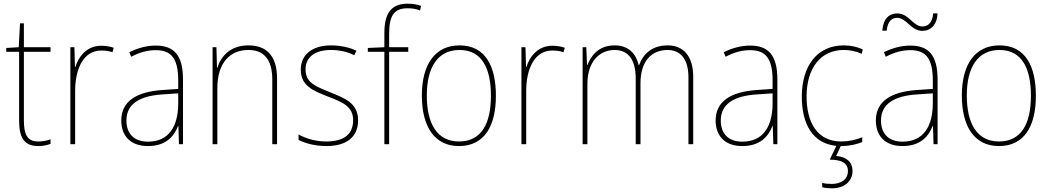

<svg xmlns="http://www.w3.org/2000/svg" viewBox="-20 -785 5713 1045"><path d="M188 -15C127 -15 110 -55 110 -130V-503H255V-528H110V-658H89L82 -528L14 -524V-503H84V-130C84 -42 107 10 188 10C217 10 236 5 255 -2V-27C237 -20 215 -15 188 -15Z M531 -536C453 -536 408 -478 390 -420H388L385 -528H363V0H389V-290C389 -410 434 -510 531 -510C555 -510 574 -507 592 -501L599 -525C579 -532 556 -536 531 -536Z M828 -537C778 -537 729 -523 684 -501L694 -476C743 -502 786 -512 828 -512C912 -512 950 -467 950 -347V-301L862 -295C723 -285 640 -234 640 -129C640 -49 687 10 785 10C882 10 927 -42 949 -99H951L954 0H976V-353C976 -483 928 -537 828 -537ZM863 -271 950 -277V-220C949 -98 900 -14 785 -14C710 -14 668 -57 668 -129C668 -220 741 -263 863 -271Z M1332 -538C1232 -538 1182 -477 1163 -416H1161L1158 -528H1137V0H1163V-305C1163 -446 1234 -513 1332 -513C1413 -513 1462 -465 1462 -352V0H1488V-357C1488 -481 1431 -538 1332 -538Z M1929 -130C1929 -226 1854 -251 1774 -284C1699 -315 1643 -334 1643 -407C1643 -477 1697 -513 1782 -513C1827 -513 1877 -502 1908 -484L1920 -509C1884 -526 1836 -538 1782 -538C1677 -538 1617 -485 1617 -407C1617 -317 1683 -292 1766 -259C1844 -229 1902 -206 1902 -131C1902 -59 1858 -15 1756 -15C1701 -15 1649 -29 1605 -53V-23C1637 -7 1692 10 1756 10C1872 10 1929 -44 1929 -130Z M2202 -503V-528H2098V-601C2098 -701 2125 -740 2199 -740C2220 -740 2245 -737 2266 -728L2272 -753C2251 -760 2229 -765 2199 -765C2107 -765 2072 -710 2072 -604V-528L1982 -524V-503H2072V0H2098V-503Z M2679 -264C2679 -423 2623 -538 2481 -538C2349 -538 2276 -436 2276 -265C2276 -97 2344 10 2478 10C2615 10 2679 -97 2679 -264ZM2303 -265C2303 -421 2364 -513 2481 -513C2606 -513 2652 -408 2652 -264C2652 -110 2599 -15 2478 -15C2359 -15 2303 -112 2303 -265Z M2986 -536C2908 -536 2863 -478 2845 -420H2843L2840 -528H2818V0H2844V-290C2844 -410 2889 -510 2986 -510C3010 -510 3029 -507 3047 -501L3054 -525C3034 -532 3011 -536 2986 -536Z M3614 -538C3530 -538 3481 -493 3458 -430H3456C3442 -495 3398 -538 3326 -538C3234 -538 3196 -478 3177 -431H3175L3171 -528H3151V0H3177V-329C3177 -445 3239 -513 3326 -513C3390 -513 3440 -471 3440 -358V0H3466V-331C3466 -454 3527 -513 3614 -513C3678 -513 3727 -470 3727 -364V0H3753V-366C3753 -484 3696 -538 3614 -538Z M4063 -537C4013 -537 3964 -523 3919 -501L3929 -476C3978 -502 4021 -512 4063 -512C4147 -512 4185 -467 4185 -347V-301L4097 -295C3958 -285 3875 -234 3875 -129C3875 -49 3922 10 4020 10C4117 10 4162 -42 4184 -99H4186L4189 0H4211V-353C4211 -483 4163 -537 4063 -537ZM4098 -271 4185 -277V-220C4184 -98 4135 -14 4020 -14C3945 -14 3903 -57 3903 -129C3903 -220 3976 -263 4098 -271Z M4558 10C4603 10 4645 0 4673 -12V-38C4640 -24 4599 -15 4559 -15C4426 -15 4370 -121 4370 -260C4370 -416 4448 -513 4572 -513C4605 -513 4638 -507 4670 -492L4676 -516C4645 -530 4612 -538 4572 -538C4430 -538 4344 -429 4344 -259C4344 -111 4402 -4 4532 9L4496 84C4560 84 4595 102 4595 146C4595 191 4558 216 4508 216C4487 216 4471 215 4455 210V234C4470 238 4488 240 4508 240C4574 240 4620 203 4620 145C4620 98 4588 68 4531 64L4556 10Z M4782 -618H4806C4811 -672 4837 -688 4862 -688C4915 -688 4937 -617 5000 -617C5045 -617 5080 -649 5083 -712H5059C5054 -658 5029 -641 5000 -641C4950 -641 4926 -712 4864 -712C4819 -712 4787 -683 4782 -618ZM4935 -537C4885 -537 4836 -523 4791 -501L4801 -476C4850 -502 4893 -512 4935 -512C5019 -512 5057 -467 5057 -347V-301L4969 -295C4830 -285 4747 -234 4747 -129C4747 -49 4794 10 4892 10C4989 10 5034 -42 5056 -99H5058L5061 0H5083V-353C5083 -483 5035 -537 4935 -537ZM4970 -271 5057 -277V-220C5056 -98 5007 -14 4892 -14C4817 -14 4775 -57 4775 -129C4775 -220 4848 -263 4970 -271Z M5618 -264C5618 -423 5562 -538 5420 -538C5288 -538 5215 -436 5215 -265C5215 -97 5283 10 5417 10C5554 10 5618 -97 5618 -264ZM5242 -265C5242 -421 5303 -513 5420 -513C5545 -513 5591 -408 5591 -264C5591 -110 5538 -15 5417 -15C5298 -15 5242 -112 5242 -265Z"/></svg>

Font: Noto Sans Georgian SemiCondensed Thin
Style: Regular
Weight: 100
Width: 4
Designer: Monotype Design Team, Akaki Razmadze
Foundry: Google LLC
Version: Version 2.005